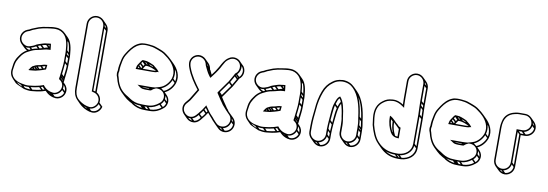

<svg xmlns="http://www.w3.org/2000/svg" viewBox="-66 -1255 5483 1921"><g transform="rotate(10 2675.5 -295.0)"><path d="M257 -127C274 -127 293 -132 305 -136L322 -140C342 -147 363 -151 383 -160C385 -176 386 -192 388 -207L380 -206C356 -206 340 -199 324 -194C302 -190 277 -186 261 -176L243 -167C232 -158 224 -145 218 -135L210 -124H226C237 -125 248 -126 257 -127ZM391 -575H410C445 -575 475 -559 496 -538C531 -503 541 -447 545 -381C546 -368 547 -357 546 -345V-272C546 -227 538 -182 534 -141L532 -120C531 -112 529 -105 528 -98V-88C555 -72 579 -43 568 -1C560 32 520 68 476 54L466 52C433 44 406 23 388 -3C386 -2 384 0 382 0H381L347 11C317 19 281 25 244 28C218 31 191 26 168 21C104 10 45 -30 59 -109C63 -140 67 -170 77 -192C99 -236 128 -280 172 -302L190 -311C215 -324 237 -333 269 -338C306 -344 341 -360 380 -360H394L393 -370C391 -389 390 -405 387 -422C371 -420 359 -420 345 -417C322 -417 302 -407 286 -403C271 -400 259 -393 245 -388C228 -376 204 -366 182 -360C121 -343 61 -410 97 -471C110 -493 128 -503 155 -511C171 -519 183 -528 198 -532C214 -537 227 -545 241 -549C266 -557 300 -565 329 -568C347 -569 371 -575 391 -575ZM417 51 429 63C448 82 472 95 498 102L508 104C562 118 608 80 618 38C627 2 614 -28 594 -48L579 -63C580 -69 581 -76 582 -83L584 -104C588 -144 596 -190 596 -237V-309C597 -321 596 -334 595 -347C590 -416 579 -476 542 -513L506 -549C482 -573 449 -590 410 -590H391C369 -590 344 -584 327 -582C296 -579 263 -571 237 -563C221 -558 207 -550 194 -546C177 -541 164 -533 149 -525C122 -516 100 -506 84 -479C61 -439 71 -396 98 -369L134 -334C142 -326 152 -319 163 -314C136 -300 112 -277 95 -252C83 -235 71 -219 63 -198C51 -173 49 -141 45 -111C37 -67 50 -33 75 -8L110 28C118 36 201 71 201 71C224 76 253 81 281 78C318 75 354 70 386 61ZM365 -380C350 -378 337 -372 326 -369L302 -392C315 -396 330 -400 343 -401ZM310 -364C302 -361 291 -358 283 -356L262 -378L286 -387ZM558 -463C568 -436 574 -402 578 -366L559 -385C557 -417 552 -448 545 -476ZM580 -343C581 -338 581 -333 581 -328L561 -348V-363ZM581 -307V-255L560 -275V-327ZM581 -234C581 -196 574 -157 570 -121L549 -143C552 -177 558 -215 560 -254ZM569 -102 568 -100 547 -122V-123ZM567 -81C567 -80 566 -78 566 -77L544 -100C544 -101 545 -102 545 -103ZM602 39C592 71 555 100 513 90L495 71C534 71 565 46 578 15ZM605 21 583 -1C586 -14 586 -26 584 -37C598 -23 607 -3 605 21ZM469 74C463 71 457 67 452 63C455 64 457 65 460 66ZM370 49C344 55 314 60 283 63L262 41C292 38 321 33 347 26ZM386 45 363 22 380 16 403 40ZM263 64C243 64 224 61 206 57L190 40C207 43 224 45 242 43ZM178 50C154 43 134 31 118 15C137 23 155 31 162 34ZM357 -166 340 -183C350 -186 360 -190 372 -191C371 -185 370 -178 369 -170C365 -168 361 -167 357 -166ZM341 -161C334 -159 326 -156 317 -154L298 -174C307 -176 316 -177 324 -179ZM273 -143 258 -158 264 -161 280 -144C278 -143 275 -143 273 -143ZM297 -149 277 -168C278 -168 280 -170 281 -170L300 -150C299 -150 298 -149 297 -149ZM251 -141C247 -141 243 -140 239 -140C241 -142 242 -145 244 -148ZM210 -337 198 -349C215 -354 231 -361 247 -371L266 -352C245 -348 227 -344 210 -337ZM196 -331C191 -329 187 -326 182 -324C168 -327 155 -334 145 -344C157 -342 169 -342 182 -345ZM362 -404C366 -405 369 -405 375 -406C375 -404 376 -399 376 -396V-395V-390Z M872 -683V-22H878C881 -21 882 -20 884 -19L894 -17C931 -8 963 30 952 75C944 108 905 146 861 132L850 130C813 121 776 98 753 75C729 50 719 18 719 -31V-683C719 -725 753 -760 795 -760C837 -760 872 -725 872 -683ZM907 -645V-29C901 -31 892 -31 886 -34V-665ZM904 -669 886 -686C886 -691 886 -697 885 -702C894 -693 900 -682 904 -669ZM898 168 880 149C919 149 949 121 962 90L986 114C976 147 940 177 898 168ZM855 155C843 150 832 143 821 136C828 139 836 142 844 144ZM922 -22V-648C922 -673 912 -695 895 -712L860 -748C844 -764 820 -775 795 -775C745 -775 704 -733 704 -683V-31C704 20 716 56 743 85L778 121C804 147 841 169 882 180L893 182C950 196 993 154 1003 110L967 74C975 31 952 -5 922 -22Z M1362 -417C1348 -418 1340 -420 1328 -420L1320 -421C1309 -414 1301 -400 1295 -391L1279 -367C1272 -357 1271 -351 1269 -340L1265 -321H1432C1440 -321 1448 -321 1454 -322C1470 -322 1479 -327 1490 -330L1499 -326L1494 -331L1496 -332L1490 -340C1476 -360 1453 -372 1436 -389C1415 -398 1390 -410 1366 -416C1362 -418 1362 -417 1362 -417ZM1290 27 1295 32C1325 51 1364 68 1413 68C1422 69 1428 69 1434 69H1476C1532 69 1572 48 1603 22C1623 8 1636 -11 1641 -35C1648 -68 1637 -96 1617 -116L1592 -142C1638 -162 1672 -204 1688 -250C1713 -330 1670 -398 1630 -438L1595 -473C1579 -489 1561 -504 1542 -518C1515 -540 1486 -551 1453 -563C1428 -572 1408 -581 1374 -583L1360 -585C1350 -586 1341 -587 1331 -587H1311C1293 -587 1274 -584 1257 -576C1212 -557 1182 -521 1156 -484L1138 -456C1122 -432 1112 -407 1106 -376C1099 -344 1092 -312 1092 -272C1089 -263 1088 -254 1088 -245C1088 -231 1091 -217 1098 -203C1101 -191 1105 -180 1108 -168C1123 -126 1140 -94 1167 -67L1203 -32C1220 -15 1241 0 1264 13ZM1469 -339C1465 -338 1459 -336 1454 -336C1447 -335 1440 -335 1432 -335H1335L1343 -348C1347 -355 1355 -366 1360 -370H1363C1406 -370 1436 -353 1469 -339ZM1327 -351 1319 -339 1295 -364 1302 -375ZM1335 -364 1310 -388C1313 -393 1318 -399 1322 -403L1346 -378C1342 -373 1338 -369 1335 -364ZM1625 -34C1621 -17 1612 -3 1599 7L1574 -18C1587 -28 1596 -42 1602 -58ZM1628 -53 1606 -75C1608 -86 1608 -97 1606 -107C1620 -93 1629 -75 1628 -53ZM1587 16C1560 37 1525 53 1479 54L1458 33C1502 29 1535 12 1562 -9ZM1458 54H1437L1417 33H1438ZM1394 52C1358 48 1328 35 1304 20L1302 19C1323 27 1348 32 1375 32ZM1663 -370C1678 -340 1685 -303 1677 -267L1654 -290C1663 -321 1662 -352 1654 -380ZM1551 -175C1595 -192 1630 -232 1649 -275L1673 -251C1657 -209 1622 -169 1580 -153C1571 -162 1559 -167 1551 -175ZM1378 17C1333 17 1296 3 1268 -15C1264 -18 1258 -22 1253 -25L1236 -36C1180 -67 1144 -106 1122 -172C1118 -186 1116 -195 1112 -209C1106 -221 1104 -233 1104 -245C1104 -253 1106 -262 1108 -270V-271C1108 -310 1113 -339 1120 -372C1126 -402 1135 -425 1150 -448L1168 -476C1193 -512 1222 -545 1263 -562C1279 -569 1295 -573 1311 -573H1331C1340 -573 1349 -572 1358 -571L1372 -569C1402 -566 1422 -558 1447 -549C1480 -537 1507 -527 1532 -506C1551 -493 1568 -479 1584 -463C1621 -426 1662 -363 1639 -290C1622 -243 1583 -199 1535 -185L1514 -179L1489 -172C1471 -170 1453 -169 1432 -169H1311L1332 -155C1345 -146 1358 -135 1383 -135C1390 -134 1395 -134 1399 -134H1440C1445 -134 1451 -135 1456 -136V-138C1463 -143 1469 -148 1474 -152L1500 -165H1516C1563 -164 1601 -124 1591 -74C1587 -53 1575 -37 1558 -25C1529 -1 1493 18 1441 18H1399C1394 18 1386 18 1378 17ZM1450 -153V-154H1451ZM1383 -150C1374 -150 1369 -151 1362 -154H1429L1434 -149H1399C1396 -149 1390 -149 1383 -150ZM1390 -392C1402 -387 1415 -382 1428 -377L1435 -369C1424 -373 1411 -378 1402 -380ZM1289 -336 1284 -340C1285 -344 1286 -348 1287 -351L1302 -336ZM1348 -404C1351 -404 1355 -403 1357 -403L1375 -385H1367Z M2084 -485C2063 -449 2048 -427 2024 -396C2016 -411 2010 -425 2004 -439L2000 -442C1996 -468 1988 -488 1972 -504L1936 -540C1930 -546 1923 -552 1915 -556C1865 -584 1812 -558 1792 -520C1777 -493 1780 -469 1786 -443L1792 -425C1820 -347 1864 -285 1911 -223C1892 -191 1872 -157 1854 -129C1845 -112 1827 -96 1814 -78C1782 -38 1791 13 1822 44L1857 79C1875 97 1901 108 1930 105C1967 101 1988 77 2007 52C2024 33 2040 9 2056 -15C2073 8 2097 30 2111 50C2131 73 2160 100 2182 122C2199 139 2221 148 2246 148C2297 148 2337 106 2337 56C2337 31 2328 9 2311 -8L2263 -55C2257 -60 2253 -66 2248 -71L2250 -73C2236 -87 2231 -95 2218 -115C2200 -138 2183 -168 2165 -195L2168 -198C2195 -239 2225 -276 2252 -316C2266 -338 2283 -372 2296 -392C2298 -396 2301 -404 2303 -405C2341 -432 2354 -490 2323 -534L2288 -569C2263 -604 2206 -620 2162 -588C2124 -564 2107 -526 2084 -485ZM2030 -2C2022 11 2011 24 2001 36L1976 12C1986 1 1996 -13 2005 -27ZM2038 -15 2014 -40C2017 -45 2021 -51 2025 -58C2031 -49 2040 -37 2047 -28C2044 -24 2041 -19 2038 -15ZM1991 48C1975 69 1959 85 1932 89L1909 67C1935 60 1952 42 1967 23ZM1911 90C1894 88 1879 80 1868 69C1875 70 1883 71 1891 70ZM2289 -412C2288 -411 2288 -410 2287 -409L2263 -433C2264 -434 2264 -435 2265 -436ZM2300 -422 2275 -446C2298 -466 2310 -500 2304 -532L2312 -524C2337 -488 2324 -442 2300 -422ZM2280 -395C2268 -376 2255 -352 2244 -333L2220 -357C2232 -376 2244 -401 2255 -419ZM2236 -320C2212 -285 2185 -251 2160 -214L2136 -239C2161 -275 2187 -308 2211 -344ZM2322 59C2320 99 2289 131 2249 133L2228 111C2265 104 2293 75 2300 38ZM2319 36 2301 18C2301 13 2301 7 2300 2C2310 12 2316 23 2319 36ZM2226 130C2213 127 2202 121 2192 111C2197 112 2203 112 2208 112ZM2157 76 2145 64C2135 54 2128 45 2123 40C2106 16 2081 -4 2066 -26C2057 -38 2041 -61 2031 -75L2024 -85L2019 -75C2001 -45 1982 -18 1960 7C1940 30 1926 51 1893 55C1833 62 1781 -12 1826 -68C1837 -83 1857 -100 1868 -121C1889 -153 1909 -190 1929 -223C1882 -286 1835 -350 1806 -429L1800 -447C1794 -472 1793 -491 1805 -513C1822 -545 1866 -565 1908 -542C1931 -529 1945 -509 1950 -478L1955 -467C1967 -441 1982 -409 1999 -386L2016 -363C2020 -367 2024 -370 2027 -375C2056 -413 2074 -436 2098 -477C2111 -500 2117 -515 2129 -533C2138 -551 2153 -565 2170 -576C2203 -599 2244 -593 2269 -568C2302 -535 2292 -477 2262 -455C2249 -446 2249 -439 2247 -435C2233 -413 2218 -380 2204 -360C2178 -321 2148 -284 2120 -242C2117 -238 2114 -234 2112 -229C2131 -202 2150 -168 2171 -141C2183 -123 2189 -113 2204 -98C2222 -79 2234 -62 2253 -45L2265 -33C2280 -18 2287 -1 2287 21C2287 63 2253 97 2211 97C2189 97 2172 91 2157 76ZM1999 -412C1995 -419 1992 -427 1988 -434L1991 -430C1994 -424 1996 -418 1999 -412ZM1964 -484C1963 -487 1963 -490 1962 -493C1968 -487 1973 -479 1977 -471Z M2639 -127C2656 -127 2675 -132 2687 -136L2704 -140C2724 -147 2745 -151 2765 -160C2767 -176 2768 -192 2770 -207L2762 -206C2738 -206 2722 -199 2706 -194C2684 -190 2659 -186 2643 -176L2625 -167C2614 -158 2606 -145 2600 -135L2592 -124H2608C2619 -125 2630 -126 2639 -127ZM2773 -575H2792C2827 -575 2857 -559 2878 -538C2913 -503 2923 -447 2927 -381C2928 -368 2929 -357 2928 -345V-272C2928 -227 2920 -182 2916 -141L2914 -120C2913 -112 2911 -105 2910 -98V-88C2937 -72 2961 -43 2950 -1C2942 32 2902 68 2858 54L2848 52C2815 44 2788 23 2770 -3C2768 -2 2766 0 2764 0H2763L2729 11C2699 19 2663 25 2626 28C2600 31 2573 26 2550 21C2486 10 2427 -30 2441 -109C2445 -140 2449 -170 2459 -192C2481 -236 2510 -280 2554 -302L2572 -311C2597 -324 2619 -333 2651 -338C2688 -344 2723 -360 2762 -360H2776L2775 -370C2773 -389 2772 -405 2769 -422C2753 -420 2741 -420 2727 -417C2704 -417 2684 -407 2668 -403C2653 -400 2641 -393 2627 -388C2610 -376 2586 -366 2564 -360C2503 -343 2443 -410 2479 -471C2492 -493 2510 -503 2537 -511C2553 -519 2565 -528 2580 -532C2596 -537 2609 -545 2623 -549C2648 -557 2682 -565 2711 -568C2729 -569 2753 -575 2773 -575ZM2799 51 2811 63C2830 82 2854 95 2880 102L2890 104C2944 118 2990 80 3000 38C3009 2 2996 -28 2976 -48L2961 -63C2962 -69 2963 -76 2964 -83L2966 -104C2970 -144 2978 -190 2978 -237V-309C2979 -321 2978 -334 2977 -347C2972 -416 2961 -476 2924 -513L2888 -549C2864 -573 2831 -590 2792 -590H2773C2751 -590 2726 -584 2709 -582C2678 -579 2645 -571 2619 -563C2603 -558 2589 -550 2576 -546C2559 -541 2546 -533 2531 -525C2504 -516 2482 -506 2466 -479C2443 -439 2453 -396 2480 -369L2516 -334C2524 -326 2534 -319 2545 -314C2518 -300 2494 -277 2477 -252C2465 -235 2453 -219 2445 -198C2433 -173 2431 -141 2427 -111C2419 -67 2432 -33 2457 -8L2492 28C2500 36 2583 71 2583 71C2606 76 2635 81 2663 78C2700 75 2736 70 2768 61ZM2747 -380C2732 -378 2719 -372 2708 -369L2684 -392C2697 -396 2712 -400 2725 -401ZM2692 -364C2684 -361 2673 -358 2665 -356L2644 -378L2668 -387ZM2940 -463C2950 -436 2956 -402 2960 -366L2941 -385C2939 -417 2934 -448 2927 -476ZM2962 -343C2963 -338 2963 -333 2963 -328L2943 -348V-363ZM2963 -307V-255L2942 -275V-327ZM2963 -234C2963 -196 2956 -157 2952 -121L2931 -143C2934 -177 2940 -215 2942 -254ZM2951 -102 2950 -100 2929 -122V-123ZM2949 -81C2949 -80 2948 -78 2948 -77L2926 -100C2926 -101 2927 -102 2927 -103ZM2984 39C2974 71 2937 100 2895 90L2877 71C2916 71 2947 46 2960 15ZM2987 21 2965 -1C2968 -14 2968 -26 2966 -37C2980 -23 2989 -3 2987 21ZM2851 74C2845 71 2839 67 2834 63C2837 64 2839 65 2842 66ZM2752 49C2726 55 2696 60 2665 63L2644 41C2674 38 2703 33 2729 26ZM2768 45 2745 22 2762 16 2785 40ZM2645 64C2625 64 2606 61 2588 57L2572 40C2589 43 2606 45 2624 43ZM2560 50C2536 43 2516 31 2500 15C2519 23 2537 31 2544 34ZM2739 -166 2722 -183C2732 -186 2742 -190 2754 -191C2753 -185 2752 -178 2751 -170C2747 -168 2743 -167 2739 -166ZM2723 -161C2716 -159 2708 -156 2699 -154L2680 -174C2689 -176 2698 -177 2706 -179ZM2655 -143 2640 -158 2646 -161 2662 -144C2660 -143 2657 -143 2655 -143ZM2679 -149 2659 -168C2660 -168 2662 -170 2663 -170L2682 -150C2681 -150 2680 -149 2679 -149ZM2633 -141C2629 -141 2625 -140 2621 -140C2623 -142 2624 -145 2626 -148ZM2592 -337 2580 -349C2597 -354 2613 -361 2629 -371L2648 -352C2627 -348 2609 -344 2592 -337ZM2578 -331C2573 -329 2569 -326 2564 -324C2550 -327 2537 -334 2527 -344C2539 -342 2551 -342 2564 -345ZM2744 -404C2748 -405 2751 -405 2757 -406C2757 -404 2758 -399 2758 -396V-395V-390Z M3101 -5V-63C3101 -121 3107 -173 3113 -231C3118 -304 3132 -362 3152 -415C3169 -461 3196 -498 3233 -523C3256 -542 3285 -554 3324 -556C3377 -556 3411 -538 3438 -511C3500 -449 3528 -347 3542 -234C3546 -204 3552 -185 3552 -152C3553 -141 3553 -131 3553 -123V-51C3553 -9 3517 25 3476 25C3435 25 3401 -10 3401 -51V-123C3401 -156 3395 -186 3391 -212C3382 -283 3368 -365 3328 -405L3323 -401C3298 -384 3291 -351 3281 -324C3265 -280 3265 -204 3259 -153C3257 -127 3254 -89 3254 -63V-5C3254 36 3219 71 3178 71C3137 71 3101 36 3101 -5ZM3577 -196C3580 -173 3584 -157 3586 -135L3566 -155C3566 -178 3563 -195 3560 -213ZM3574 -221 3556 -239C3547 -307 3533 -374 3509 -430C3543 -376 3563 -300 3574 -221ZM3587 -113V-106L3567 -126V-133ZM3588 -85V-34L3568 -54V-105ZM3588 -13C3586 26 3553 59 3514 61L3493 39C3530 32 3559 3 3566 -34ZM3490 58C3478 54 3468 48 3459 39C3464 40 3468 40 3473 40ZM3315 -284C3304 -242 3301 -182 3296 -133L3274 -155C3279 -202 3282 -265 3292 -307ZM3320 -301 3297 -324C3305 -349 3311 -371 3326 -385C3333 -377 3339 -364 3344 -352C3332 -337 3326 -319 3320 -301ZM3294 -114C3292 -94 3290 -67 3289 -45L3269 -66C3269 -86 3270 -113 3272 -135ZM3289 -25V12L3269 -8V-45ZM3289 33C3287 72 3255 105 3216 107L3194 85C3231 78 3260 49 3267 12ZM3192 104C3180 100 3169 94 3160 85C3165 86 3169 86 3174 86ZM3384 -146C3385 -138 3385 -129 3385 -123V-51C3385 -26 3396 -3 3413 14L3448 49C3464 65 3486 76 3511 76C3561 76 3603 34 3603 -16V-88C3603 -97 3603 -106 3602 -117C3602 -152 3596 -172 3592 -201C3578 -315 3549 -421 3484 -486L3448 -522C3419 -551 3381 -572 3324 -572V-571C3282 -569 3249 -556 3223 -535C3184 -507 3156 -470 3138 -421C3117 -366 3104 -306 3099 -233C3093 -176 3086 -122 3086 -63V-5C3086 20 3097 43 3114 60L3149 95C3165 111 3188 122 3213 122C3263 122 3304 79 3304 30V-28C3304 -53 3307 -91 3309 -116C3318 -194 3320 -282 3350 -335C3363 -298 3372 -253 3377 -210C3380 -193 3383 -182 3383 -169C3384 -163 3384 -155 3384 -146Z M3955 -215 3944 -227C3935 -234 3928 -240 3923 -245L3910 -259C3897 -270 3883 -287 3864 -297L3853 -302V-288C3853 -225 3869 -182 3890 -140C3905 -113 3929 -94 3971 -94L3978 -93V-202C3969 -206 3962 -209 3955 -215ZM4126 -673V-497C4126 -484 4126 -469 4127 -453C4127 -422 4130 -390 4130 -362V-64C4130 8 4071 53 4001 58C3992 59 3983 58 3972 58C3886 58 3833 26 3791 -19C3753 -57 3728 -124 3712 -185C3708 -209 3707 -224 3703 -252C3694 -337 3717 -387 3765 -421C3792 -441 3813 -449 3852 -452C3893 -456 3926 -439 3953 -421L3978 -404L3976 -420C3975 -429 3975 -438 3975 -448C3974 -466 3974 -482 3974 -497V-673C3974 -714 4009 -749 4050 -749C4091 -749 4126 -714 4126 -673ZM4162 -635V-480L4141 -500V-655ZM4159 -659 4141 -676C4141 -681 4141 -685 4140 -690C4149 -681 4155 -671 4159 -659ZM4162 -459V-436L4142 -456V-479ZM4163 -415C4163 -391 4165 -367 4166 -345L4145 -365C4145 -388 4144 -411 4143 -435ZM4166 -324V-47L4145 -67V-344ZM4166 -26C4164 43 4108 87 4040 93L4018 71C4081 61 4136 19 4144 -47ZM4020 94H4010L3990 73H3999ZM3989 93C3941 90 3904 77 3873 56C3900 67 3932 73 3969 73ZM3909 -142 3903 -147C3885 -183 3872 -218 3869 -269L3889 -250C3889 -207 3897 -173 3909 -142ZM3963 -186V-109C3962 -109 3957 -110 3955 -110C3949 -110 3942 -112 3937 -114C3918 -152 3905 -190 3904 -244L3913 -235C3919 -229 3924 -224 3934 -215ZM4114 -737C4097 -754 4075 -764 4050 -764C4001 -764 3959 -722 3959 -673V-497C3959 -482 3959 -465 3960 -448C3960 -443 3961 -441 3961 -434C3934 -452 3896 -470 3850 -466C3809 -463 3785 -454 3757 -433C3704 -395 3679 -339 3689 -250C3693 -223 3694 -205 3698 -181C3715 -118 3739 -51 3781 -9C3783 -7 3786 -3 3788 -1L3823 34C3866 77 3922 109 4007 109C4018 109 4028 109 4038 108C4113 102 4181 53 4181 -29V-327C4181 -356 4178 -387 4178 -418C4177 -434 4177 -449 4177 -462V-638C4177 -663 4166 -685 4149 -702Z M4538 -417C4524 -418 4516 -420 4504 -420L4496 -421C4485 -414 4477 -400 4471 -391L4455 -367C4448 -357 4447 -351 4445 -340L4441 -321H4608C4616 -321 4624 -321 4630 -322C4646 -322 4655 -327 4666 -330L4675 -326L4670 -331L4672 -332L4666 -340C4652 -360 4629 -372 4612 -389C4591 -398 4566 -410 4542 -416C4538 -418 4538 -417 4538 -417ZM4466 27 4471 32C4501 51 4540 68 4589 68C4598 69 4604 69 4610 69H4652C4708 69 4748 48 4779 22C4799 8 4812 -11 4817 -35C4824 -68 4813 -96 4793 -116L4768 -142C4814 -162 4848 -204 4864 -250C4889 -330 4846 -398 4806 -438L4771 -473C4755 -489 4737 -504 4718 -518C4691 -540 4662 -551 4629 -563C4604 -572 4584 -581 4550 -583L4536 -585C4526 -586 4517 -587 4507 -587H4487C4469 -587 4450 -584 4433 -576C4388 -557 4358 -521 4332 -484L4314 -456C4298 -432 4288 -407 4282 -376C4275 -344 4268 -312 4268 -272C4265 -263 4264 -254 4264 -245C4264 -231 4267 -217 4274 -203C4277 -191 4281 -180 4284 -168C4299 -126 4316 -94 4343 -67L4379 -32C4396 -15 4417 0 4440 13ZM4645 -339C4641 -338 4635 -336 4630 -336C4623 -335 4616 -335 4608 -335H4511L4519 -348C4523 -355 4531 -366 4536 -370H4539C4582 -370 4612 -353 4645 -339ZM4503 -351 4495 -339 4471 -364 4478 -375ZM4511 -364 4486 -388C4489 -393 4494 -399 4498 -403L4522 -378C4518 -373 4514 -369 4511 -364ZM4801 -34C4797 -17 4788 -3 4775 7L4750 -18C4763 -28 4772 -42 4778 -58ZM4804 -53 4782 -75C4784 -86 4784 -97 4782 -107C4796 -93 4805 -75 4804 -53ZM4763 16C4736 37 4701 53 4655 54L4634 33C4678 29 4711 12 4738 -9ZM4634 54H4613L4593 33H4614ZM4570 52C4534 48 4504 35 4480 20L4478 19C4499 27 4524 32 4551 32ZM4839 -370C4854 -340 4861 -303 4853 -267L4830 -290C4839 -321 4838 -352 4830 -380ZM4727 -175C4771 -192 4806 -232 4825 -275L4849 -251C4833 -209 4798 -169 4756 -153C4747 -162 4735 -167 4727 -175ZM4554 17C4509 17 4472 3 4444 -15C4440 -18 4434 -22 4429 -25L4412 -36C4356 -67 4320 -106 4298 -172C4294 -186 4292 -195 4288 -209C4282 -221 4280 -233 4280 -245C4280 -253 4282 -262 4284 -270V-271C4284 -310 4289 -339 4296 -372C4302 -402 4311 -425 4326 -448L4344 -476C4369 -512 4398 -545 4439 -562C4455 -569 4471 -573 4487 -573H4507C4516 -573 4525 -572 4534 -571L4548 -569C4578 -566 4598 -558 4623 -549C4656 -537 4683 -527 4708 -506C4727 -493 4744 -479 4760 -463C4797 -426 4838 -363 4815 -290C4798 -243 4759 -199 4711 -185L4690 -179L4665 -172C4647 -170 4629 -169 4608 -169H4487L4508 -155C4521 -146 4534 -135 4559 -135C4566 -134 4571 -134 4575 -134H4616C4621 -134 4627 -135 4632 -136V-138C4639 -143 4645 -148 4650 -152L4676 -165H4692C4739 -164 4777 -124 4767 -74C4763 -53 4751 -37 4734 -25C4705 -1 4669 18 4617 18H4575C4570 18 4562 18 4554 17ZM4626 -153V-154H4627ZM4559 -150C4550 -150 4545 -151 4538 -154H4605L4610 -149H4575C4572 -149 4566 -149 4559 -150ZM4566 -392C4578 -387 4591 -382 4604 -377L4611 -369C4600 -373 4587 -378 4578 -380ZM4465 -336 4460 -340C4461 -344 4462 -348 4463 -351L4478 -336ZM4524 -404C4527 -404 4531 -403 4533 -403L4551 -385H4543Z M5082 -550C5021 -538 4976 -501 4964 -439L4959 -414C4958 -403 4956 -391 4956 -376V-50C4956 -25 4966 -2 4983 15L5019 50C5035 66 5058 77 5083 77C5133 77 5174 35 5174 -15V-338H5218C5267 -338 5310 -380 5310 -429C5310 -454 5299 -476 5282 -493L5247 -528C5230 -545 5208 -555 5183 -555H5121C5110 -555 5096 -553 5082 -550ZM4971 -50V-376C4971 -468 5007 -521 5085 -536C5099 -539 5111 -541 5121 -541H5183C5224 -541 5260 -505 5260 -464C5260 -423 5224 -389 5183 -389H5124V-50C5124 -8 5090 26 5048 26C5006 26 4971 -8 4971 -50ZM5295 -426C5293 -388 5260 -355 5221 -353L5200 -375C5236 -382 5266 -411 5273 -447ZM5292 -450 5275 -467C5275 -472 5274 -476 5273 -481C5282 -472 5288 -462 5292 -450ZM5200 -353H5169L5149 -374H5180ZM5159 -343V-33L5139 -53V-363ZM5159 -12C5157 28 5125 60 5086 62L5064 40C5101 33 5130 4 5137 -33ZM5062 59C5050 55 5039 49 5030 40C5035 41 5039 41 5044 41Z"/></g></svg>

Font: Blanket
Style: Ugh
Weight: 900
Foundry: Cannot Into Space Fonts
Version: Version 0.9